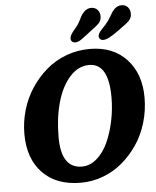

<svg xmlns="http://www.w3.org/2000/svg" viewBox="-62 -999 869 1071"><g transform="rotate(-5 372.0 -463.5)"><path d="M457 -804.2Q425.8 -779.8 411.9 -771.2Q397.9 -762.7 384.3 -762.7Q372.6 -762.7 365.7 -769.8Q358.9 -776.9 359.9 -787.6Q359.9 -791 360.8 -794.7Q361.8 -798.3 362.8 -801Q363.8 -803.7 366.5 -808.1Q369.1 -812.5 370.6 -814.9Q372.1 -817.4 376.2 -822.8Q380.4 -828.1 382.3 -830.3Q384.3 -832.5 389.6 -839.1Q395 -845.7 397.5 -848.6Q409.7 -863.3 420.7 -886Q431.6 -908.7 437 -915.5Q460 -946.8 488.8 -946.8Q511.2 -946.8 524.9 -931.2Q538.6 -915.5 537.1 -891.6Q536.1 -870.1 521 -855Q514.2 -848.1 504.9 -840.8Q495.6 -833.5 481.4 -823Q467.3 -812.5 457 -804.2ZM624 -804.2Q567.9 -762.7 541.5 -762.7Q529.8 -762.7 522.9 -769.8Q516.1 -776.9 517.1 -787.6Q517.6 -793.9 522 -801.8Q526.4 -809.6 531.2 -814.9Q536.1 -820.3 546.1 -831.1Q556.2 -841.8 562 -848.6Q576.2 -864.3 589.6 -887.7Q603 -911.1 606.4 -915.5Q629.4 -946.8 659.2 -946.8Q681.2 -946.8 694.6 -931.2Q708 -915.5 706.5 -891.6Q705.6 -870.1 690.4 -855Q683.6 -848.1 674.1 -840.8Q664.6 -833.5 649.2 -822.5Q633.8 -811.5 624 -804.2ZM56.6 -278.3Q56.6 -346.2 75.7 -411.6Q94.7 -477.1 131.1 -532.2Q167.5 -587.4 216.3 -629.6Q265.1 -671.9 328.1 -695.6Q391.1 -719.2 460 -719.2Q590.8 -719.2 666.5 -637.7Q742.2 -556.2 742.2 -422.9Q742.2 -350.1 721.9 -282.2Q701.7 -214.4 664.8 -160.2Q627.9 -106 579.1 -64.9Q530.3 -23.9 470.5 -2Q410.6 20 347.7 20Q210.4 20 133.5 -60.1Q56.6 -140.1 56.6 -278.3ZM361.3 -69.3Q406.2 -69.3 444.3 -102.3Q482.4 -135.3 506.8 -188.7Q531.2 -242.2 544.9 -307.9Q558.6 -373.5 558.6 -440.4Q558.6 -630.4 449.7 -630.4Q388.7 -630.4 341.6 -578.1Q294.4 -525.9 269.8 -438.5Q245.1 -351.1 245.1 -244.1Q245.1 -69.3 361.3 -69.3Z"/></g></svg>

Font: Cooper*
Style: Bold Italic
Weight: 700
Italic angle: -7°
Designer: Owen Earl
Foundry: indestructible type*
Version: Version 0.001